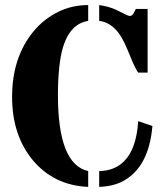

<svg xmlns="http://www.w3.org/2000/svg" viewBox="-20 -729 666 759"><path d="M372.1 -52.7Q433.1 -53.7 470.7 -91.8Q519 -139.6 526.4 -250L582.5 -231Q568.8 -67.9 465.8 -12.7Q427.2 7.8 372.1 9.8ZM209 -353Q209 -79.1 328.6 -52.7V9.8Q192.9 3.9 109.4 -96.2Q27.8 -194.8 27.8 -346.2Q27.8 -502.9 113.3 -606Q153.8 -654.3 209 -681.6Q264.2 -709 328.6 -709V-646.5Q232.4 -631.3 214.8 -467.8Q209 -416 209 -353ZM372.1 -709Q412.1 -703.1 439.7 -689.9Q467.3 -676.8 477.3 -671.4Q487.3 -666 494.1 -666Q501 -666 506.1 -673.8Q511.2 -681.6 517.1 -693.8H563.5V-441.9H526.4Q514.2 -459 498 -498.8Q481.9 -538.6 471.4 -560.5Q460.9 -582.5 447.3 -600.6Q415.5 -641.1 372.1 -646.5Z"/></svg>

Font: Stardos Stencil
Style: Bold
Weight: 700
Designer: vernon adams
Foundry: vernon adams
Version: Version 1.000